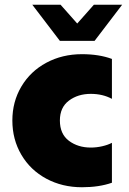

<svg xmlns="http://www.w3.org/2000/svg" viewBox="-20 -779 541 808"><path d="M32 -272Q32 -351 70 -415Q108 -479 175 -515Q242 -551 325 -551Q397 -551 451 -531V-363Q412 -384 362 -384Q308 -384 270 -355.5Q232 -327 232 -272Q232 -215 270 -186.5Q308 -158 362 -158Q386 -158 410 -163.5Q434 -169 451 -178V-10Q397 9 325 9Q242 9 175 -27Q108 -63 70 -127.5Q32 -192 32 -272ZM116 -759H235L305 -680L375 -759H494L378 -607H232Z"/></svg>

Font: Chess Sans ExtraBold
Style: Regular
Weight: 800
Designer: Wolf Bōese
Foundry: Wolf Bōese
Version: Version 7.223